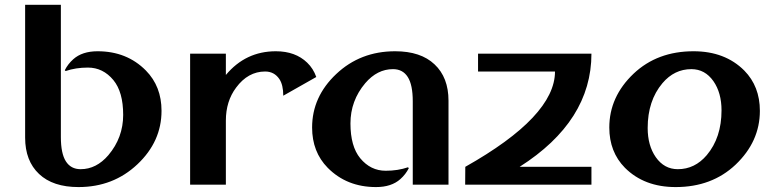

<svg xmlns="http://www.w3.org/2000/svg" viewBox="-20 -757 3169 787"><path d="M301.8 9.8Q196.8 9.8 140.1 -43.9Q83 -97.7 83 -192.9V-737.3H229.5V-195.3Q229.5 -127.9 250 -95.7Q270.5 -63.5 310.5 -63.5Q375 -63.5 424.3 -121.1Q484.9 -192.9 484.9 -286.1Q484.9 -379.9 444.8 -428.7Q402.3 -480 340.3 -480Q290.5 -480 249 -465.8L245.6 -469.2Q258.3 -494.6 280.3 -514.2Q316.9 -546.9 379.9 -546.9Q500 -546.9 578.1 -467.8Q642.1 -402.8 642.1 -302.7Q642.1 -176.8 543.2 -83.5Q444.3 9.8 301.8 9.8Z M759.3 0V-537.1H905.8V-449.7Q986.8 -546.9 1110.8 -546.9Q1190.9 -546.9 1239.3 -500Q1264.2 -476.1 1276.4 -441.4L1141.1 -364.7Q1141.1 -409.2 1125 -433.1Q1104 -463.9 1066.9 -463.9Q996.6 -463.9 947.8 -397.9Q905.8 -341.8 905.8 -262.7V0Z M1818.4 0H1671.9V-341.8Q1671.9 -409.2 1651.4 -441.4Q1630.9 -473.6 1590.8 -473.6Q1526.4 -473.6 1477.1 -416Q1416.5 -344.2 1416.5 -251Q1416.5 -157.2 1456.5 -108.4Q1499 -57.1 1561 -57.1Q1610.8 -57.1 1652.3 -71.3L1655.8 -67.9Q1643.1 -42.5 1621.1 -22.9Q1584.5 9.8 1521.5 9.8Q1401.4 9.8 1323.2 -69.3Q1259.3 -134.3 1259.3 -234.4Q1259.3 -360.4 1358.2 -453.6Q1457 -546.9 1599.6 -546.9Q1704.6 -546.9 1761.2 -493.2Q1818.4 -439.5 1818.4 -344.2Z M1886.7 0 1887.2 -73.2Q2254.9 -280.3 2254.9 -463.9H1939.5V-537.1H2404.3Q2404.3 -260.7 2109.9 -73.2H2404.3V0Z M2758.3 -63.5Q2828.1 -63.5 2877 -121.1Q2937.5 -192.9 2937.5 -304.7Q2937.5 -376.5 2904.3 -424.3Q2869.6 -473.6 2814 -473.6Q2744.1 -473.6 2695.3 -416Q2634.8 -344.2 2634.8 -232.4Q2634.8 -160.6 2668 -112.8Q2702.6 -63.5 2758.3 -63.5ZM2749.5 9.8Q2620.6 9.8 2541.5 -69.3Q2477.5 -134.3 2477.5 -234.4Q2477.5 -360.4 2577.1 -455.1Q2674.3 -546.9 2822.8 -546.9Q2951.7 -546.9 3030.8 -467.8Q3094.7 -402.8 3094.7 -302.7Q3094.7 -176.8 2995.1 -82Q2897.9 9.8 2749.5 9.8Z"/></svg>

Font: Klaudia
Style: Bold
Weight: 700
Designer: Wojciech Kalinowski "wmk69" (wmk69@o2.pl)
Foundry: Wojciech Kalinowski "wmk69" (wmk69@o2.pl)
Version: Version 3.1.0; 2021-05-10